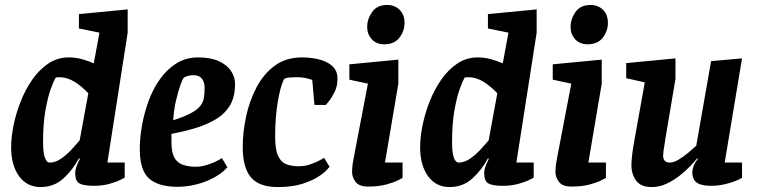

<svg xmlns="http://www.w3.org/2000/svg" viewBox="-20 -745 3062 776"><path d="M299 -105Q274 -58 236 -23.5Q198 11 144 11Q89 11 57 -33Q25 -77 25 -150Q25 -189 34.5 -237Q44 -285 63 -333.5Q82 -382 110 -422.5Q138 -463 175 -488Q212 -513 258 -513Q286 -513 312.5 -505.5Q339 -498 359 -489L382 -613L299 -630V-688L496 -707V-613L414 -88H484V-27Q484 -27 467.5 -18.5Q451 -10 422.5 -2Q394 6 359 6Q317 6 300.5 -4Q284 -14 284 -44Q284 -59 290 -74.5Q296 -90 303 -103ZM337 -368Q312 -395 282 -414Q252 -433 219 -433Q218 -433 211.5 -432.5Q205 -432 204 -430Q197 -418 185 -385Q173 -352 163.5 -298Q154 -244 154 -171Q154 -130 161 -109Q168 -88 181 -88Q204 -88 226.5 -103.5Q249 -119 269 -140.5Q289 -162 302 -178Z M698 10Q620 10 582.5 -23.5Q545 -57 545 -142Q545 -188 554 -238.5Q563 -289 581 -338Q599 -387 627.5 -426.5Q656 -466 694 -489.5Q732 -513 781 -513Q831 -513 864 -498Q897 -483 913.5 -458.5Q930 -434 930 -406Q930 -354 910 -320Q890 -286 854 -264Q818 -242 772 -228Q726 -214 673 -204V-169Q673 -131 684 -109.5Q695 -88 717.5 -79.5Q740 -71 773 -71Q795 -71 824.5 -81Q854 -91 877 -106L899 -69Q879 -46 846.5 -28Q814 -10 775 0Q736 10 698 10ZM680 -259Q724 -273 749.5 -286.5Q775 -300 787.5 -314.5Q800 -329 803.5 -347Q807 -365 807 -388Q807 -406 801.5 -418Q796 -430 786 -435.5Q776 -441 762 -441Q748 -441 737 -437.5Q726 -434 723 -431Q719 -428 710 -403.5Q701 -379 692 -341.5Q683 -304 680 -259Z M1312 -71Q1312 -71 1301 -58.5Q1290 -46 1265 -30Q1240 -14 1200 -1.5Q1160 11 1103 11Q1027 11 994 -28.5Q961 -68 961 -151Q961 -210 974.5 -273.5Q988 -337 1016.5 -391.5Q1045 -446 1090.5 -479.5Q1136 -513 1201 -513Q1234 -513 1267 -505.5Q1300 -498 1322 -479Q1344 -460 1344 -427Q1344 -396 1332 -372.5Q1320 -349 1308.5 -335Q1297 -321 1297 -321H1251L1242 -422Q1242 -422 1223.5 -427.5Q1205 -433 1177 -433Q1166 -433 1148 -431.5Q1130 -430 1127 -423Q1120 -409 1114 -387Q1108 -365 1103 -335.5Q1098 -306 1095 -270Q1092 -234 1092 -194Q1092 -142 1103.5 -116Q1115 -90 1136.5 -81.5Q1158 -73 1188 -73Q1213 -73 1236.5 -81.5Q1260 -90 1275 -98.5Q1290 -107 1290 -107Z M1533 -566Q1501 -566 1482.5 -586.5Q1464 -607 1464 -636Q1464 -668 1484 -696.5Q1504 -725 1545 -725Q1575 -725 1595 -705.5Q1615 -686 1615 -652Q1615 -620 1594.5 -593Q1574 -566 1533 -566ZM1467 -407 1392 -423V-485L1590 -504V-407L1536 -88H1607V-26Q1607 -26 1590 -17Q1573 -8 1542 0.5Q1511 9 1468 9Q1431 9 1417 -10Q1403 -29 1403 -49Q1403 -68 1405.5 -83Q1408 -98 1410 -109Z M1952 -105Q1927 -58 1889 -23.5Q1851 11 1797 11Q1742 11 1710 -33Q1678 -77 1678 -150Q1678 -189 1687.5 -237Q1697 -285 1716 -333.5Q1735 -382 1763 -422.5Q1791 -463 1828 -488Q1865 -513 1911 -513Q1939 -513 1965.5 -505.5Q1992 -498 2012 -489L2035 -613L1952 -630V-688L2149 -707V-613L2067 -88H2137V-27Q2137 -27 2120.5 -18.5Q2104 -10 2075.5 -2Q2047 6 2012 6Q1970 6 1953.5 -4Q1937 -14 1937 -44Q1937 -59 1943 -74.5Q1949 -90 1956 -103ZM1990 -368Q1965 -395 1935 -414Q1905 -433 1872 -433Q1871 -433 1864.5 -432.5Q1858 -432 1857 -430Q1850 -418 1838 -385Q1826 -352 1816.5 -298Q1807 -244 1807 -171Q1807 -130 1814 -109Q1821 -88 1834 -88Q1857 -88 1879.5 -103.5Q1902 -119 1922 -140.5Q1942 -162 1955 -178Z M2355 -566Q2323 -566 2304.5 -586.5Q2286 -607 2286 -636Q2286 -668 2306 -696.5Q2326 -725 2367 -725Q2397 -725 2417 -705.5Q2437 -686 2437 -652Q2437 -620 2416.5 -593Q2396 -566 2355 -566ZM2289 -407 2214 -423V-485L2412 -504V-407L2358 -88H2429V-26Q2429 -26 2412 -17Q2395 -8 2364 0.5Q2333 9 2290 9Q2253 9 2239 -10Q2225 -29 2225 -49Q2225 -68 2227.5 -83Q2230 -98 2232 -109Z M2586 -412 2511 -429V-490L2710 -509V-426L2670 -189Q2669 -180 2666.5 -165.5Q2664 -151 2662 -137Q2660 -123 2660 -117Q2660 -104 2666 -96Q2672 -88 2687 -88Q2703 -88 2723 -100Q2743 -112 2762 -128Q2781 -144 2794 -156L2854 -498L2979 -509L2909 -88H2979V-26Q2965 -18 2946 -11Q2927 -4 2903 1Q2879 6 2853 6Q2814 6 2796 -7Q2778 -20 2778 -49Q2778 -58 2782.5 -72Q2787 -86 2801 -103L2798 -105Q2788 -93 2770 -74Q2752 -55 2727.5 -35.5Q2703 -16 2674 -2.5Q2645 11 2614 11Q2570 11 2551 -15Q2532 -41 2532 -78Q2532 -98 2536 -127.5Q2540 -157 2543 -172Z"/></svg>

Font: Faustina VF Beta
Style: Italic
Weight: 400
Italic angle: -8°
Designer: Alfonso Garcia
Foundry: Omnibus-Type
Version: Version 1.006